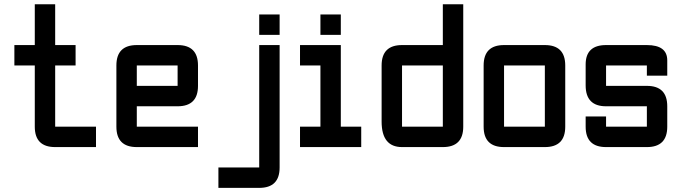

<svg xmlns="http://www.w3.org/2000/svg" viewBox="-20 -704 3263 919"><path d="M244.1 0Q146.5 0 146.5 -97.7V-390.6H48.8V-488.3H146.5V-683.6H244.1V-488.3H341.8V-390.6H244.1V-97.7H439.5V0Z M634.8 -488.3H830.1Q927.7 -488.3 927.7 -390.6V-293Q927.7 -195.3 830.1 -195.3H634.8V-97.7H927.7V0H634.8Q537.1 0 537.1 -97.7V-390.6Q537.1 -488.3 634.8 -488.3ZM830.1 -390.6H634.8V-293H830.1Z M1220.7 -488.3H1318.4V97.7Q1318.4 195.3 1220.7 195.3H1025.4V97.7H1220.7ZM1220.7 -537.1V-634.8H1318.4V-537.1Z M1513.7 -537.1V-634.8H1611.3V-537.1ZM1416 0V-97.7H1513.7V-390.6H1416V-488.3H1611.3V-97.7H1709V0Z M2197.3 -97.7Q2197.3 0 2099.6 0H1904.3Q1806.6 0 1806.6 -122.1V-390.6Q1806.6 -488.3 1904.3 -488.3H2099.6V-683.6H2197.3ZM1904.3 -97.7H2099.6V-390.6H1904.3Z M2587.9 0H2392.6Q2294.9 0 2294.9 -97.7V-390.6Q2294.9 -488.3 2392.6 -488.3H2587.9Q2685.5 -488.3 2685.5 -390.6V-97.7Q2685.5 0 2587.9 0ZM2587.9 -97.7V-390.6H2392.6V-97.7Z M2783.2 -146.5H2880.9V-97.7H3076.2V-195.3H2880.9Q2783.2 -195.3 2783.2 -295.4V-395.5Q2783.2 -488.3 2880.9 -488.3H3076.2Q3173.8 -488.3 3173.8 -415V-341.8H3076.2V-390.6H2880.9V-293H3076.2Q3173.8 -293 3173.8 -195.3V-97.7Q3173.8 0 3076.2 0H2880.9Q2783.2 0 2783.2 -97.7Z"/></svg>

Font: BabelStone Runic Short Twig
Style: Regular
Weight: 400
Designer: Andrew West
Foundry: BabelStone
Version: Version 3.003;March 14, 2022